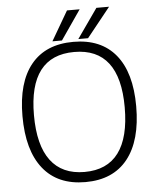

<svg xmlns="http://www.w3.org/2000/svg" viewBox="-59 -923 798 982"><g transform="rotate(-5 340.0 -431.5)"><path d="M48 -354Q48 -527 123 -618.5Q198 -710 340 -710Q482 -710 557 -618.5Q632 -527 632 -354Q632 -178 557 -84Q482 10 340 10Q198 10 123 -84Q48 -178 48 -354ZM573 -354Q573 -658 340 -658Q107 -658 107 -354Q107 -199 166 -120.5Q225 -42 340 -42Q456 -42 514.5 -120.5Q573 -199 573 -354ZM322 -873H387L283 -722H234ZM473 -873H538L417 -722H367Z"/></g></svg>

Font: Krub Light
Style: Regular
Weight: 300
Designer: Ekaluck Peanpanawate
Foundry: Cadson Demak Co.,Ltd.
Version: Version 1.000; ttfautohint (v1.6)